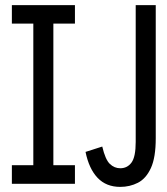

<svg xmlns="http://www.w3.org/2000/svg" viewBox="-20 -720 656 752"><path d="M451 12Q396 12 362.2 -23.5Q328.5 -59 315 -125L380.5 -146Q392.5 -95 410.2 -78Q428 -61 451 -61Q478.5 -61 495 -83.2Q511.5 -105.5 511.5 -164V-700H590V-178.5Q590 -103 571 -61.8Q552 -20.5 520.2 -4.2Q488.5 12 451 12ZM26.5 0V-73H110.5V-627.5H26.5V-700H273.5V-627.5H189V-73H273.5V0Z"/></svg>

Font: Overpass Mono
Style: Regular
Weight: 400
Designer: Delve Withrington, Dave Bailey
Foundry: Delve Fonts LLC
Version: Version 4.000